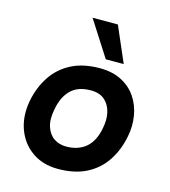

<svg xmlns="http://www.w3.org/2000/svg" viewBox="-111 -832 823 930"><g transform="rotate(15 300.0 -367.5)"><path d="M265 8Q188 8 134 -30.5Q80 -69 57 -133.5Q34 -198 49 -277Q63 -347 99 -401Q135 -455 194 -485.5Q253 -516 337 -516Q400 -516 446 -492Q492 -468 519 -427.5Q546 -387 554.5 -336Q563 -285 552 -231Q538 -160 502 -106Q466 -52 407 -22Q348 8 265 8ZM275 -107Q336 -107 374.5 -140Q413 -173 425 -240Q434 -283 425.5 -319.5Q417 -356 391.5 -378.5Q366 -401 322 -401Q257 -401 221.5 -365.5Q186 -330 175 -268Q164 -214 176 -178Q188 -142 214.5 -124.5Q241 -107 275 -107ZM352 -565 238 -743H365L442 -565Z"/></g></svg>

Font: REM Medium Medium
Style: Italic
Weight: 500
Italic angle: -11°
Version: Version 1.005;gftools[0.9.28]